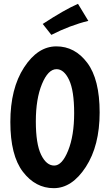

<svg xmlns="http://www.w3.org/2000/svg" viewBox="-20 -948 561 1002"><path d="M260.5 34Q165 34 99.5 -51.5Q34 -137 34 -311.5Q34 -486 105.5 -596Q177 -706 274 -706Q371 -706 435.5 -620Q500 -534 500 -361Q500 -188 428 -77Q356 34 260.5 34ZM275 -587Q231 -587 199 -509.5Q167 -432 167 -314.5Q167 -197 194.5 -140.5Q222 -84 263 -84Q304 -84 335.5 -162Q367 -240 367 -357.5Q367 -475 340.5 -531Q314 -587 275 -587ZM248 -766 203 -823Q316 -897 387 -928L441 -839Q346 -816 248 -766Z"/></svg>

Font: Boogaloo
Style: Regular
Weight: 400
Designer: John Vargas Beltran
Foundry: John Vargas Beltran
Version: Version 1.002